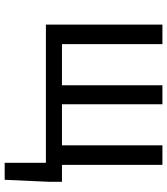

<svg xmlns="http://www.w3.org/2000/svg" viewBox="32 -558 698 801"><g transform="rotate(90 380.5 -157.0)"><path d="M658.7 172V0H620.6V-67H738V-14.9L729.6 172ZM82 0V-486.1H163.5V-67H335.1V-486.1H414.4V-67H585.9V-486.1H667.4V0Z"/></g></svg>

Font: Source Sans 3 Variable
Style: Regular
Weight: 200
Designer: Paul D. Hunt
Foundry: Adobe Systems Incorporated
Version: Version 3.026